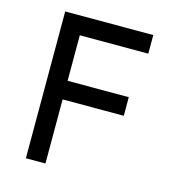

<svg xmlns="http://www.w3.org/2000/svg" viewBox="-94 -679 687 758"><g transform="rotate(15 250.0 -300.0)"><path d="M440 -524H160V-338H410V-262H160V0H80V-600H440Z"/></g></svg>

Font: Gauge
Style: Regular
Weight: 400
Designer: Daniel Pimley
Foundry: Daniel Pimley
Version: Version 2.0